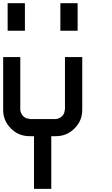

<svg xmlns="http://www.w3.org/2000/svg" viewBox="-20 -861 707 1214"><path d="M361.7 -666.7V-840.8H470.8V-666.7ZM28.3 -666.7V-840.8H137.5V-666.7ZM304.2 0V333.3H195V0H166.7Q97.5 0 48.8 -48.8Q0 -97.5 0 -166.7V-500H108.3V-166.7Q110 -144.2 126.2 -127.1Q142.5 -110 166.7 -110V-108.3H333.3Q355 -110 372.1 -126.2Q389.2 -142.5 389.2 -166.7H390.8V-500H500V-166.7Q500 -97.5 451.2 -48.8Q402.5 0 333.3 0Z"/></svg>

Font: 0xA000-Squareish-Mono
Style: Squareish-Mono-Bold
Weight: 700
Version: Version 0.1